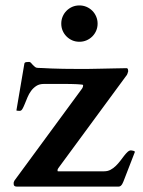

<svg xmlns="http://www.w3.org/2000/svg" viewBox="-20 -687 528 707"><path d="M30.3 -9.8Q30.3 -13.7 30.5 -15.6Q30.8 -17.6 33.2 -22L273.9 -349.6Q278.8 -356.4 282.5 -361.3Q286.1 -366.2 286.1 -373.5Q286.6 -375 279.8 -375.7Q272.9 -376.5 262.7 -377Q252.4 -377.4 241.2 -377.7Q230 -377.9 222.2 -377.9H141.6Q125 -377.9 113.8 -370.6Q102.5 -363.3 94.5 -352.3Q86.4 -341.3 81.1 -328.4Q75.7 -315.4 71.3 -304.4Q66.9 -293.5 62.7 -286.1Q58.6 -278.8 52.7 -278.8Q51.3 -278.8 45.9 -279.1Q40.5 -279.3 40.5 -280.8L69.8 -453.1Q70.8 -457.5 77.1 -458.3Q83.5 -459 87.4 -459Q90.8 -459 94 -455.6Q97.2 -452.1 100.8 -448Q104.5 -443.8 108.9 -440.4Q113.3 -437 119.6 -437Q127 -437 138.9 -436.3Q150.9 -435.5 169.2 -434.8Q187.5 -434.1 213.4 -433.6Q239.3 -433.1 275.4 -433.1Q290 -433.1 309.8 -433.3Q329.6 -433.6 352.3 -434.1Q375 -434.6 399.4 -435.1Q423.8 -435.5 447.3 -436Q450.2 -435.1 451.2 -431.6Q452.1 -428.2 452.1 -424.8Q452.1 -423.8 449.7 -416.7Q447.3 -409.7 444.3 -407.2L197.3 -71.3Q195.3 -68.4 193.6 -65.9Q191.9 -63.5 191.9 -60.1Q191.9 -57.6 192.1 -56.9Q192.4 -56.2 194.8 -56.2H363.3Q376.5 -56.2 387 -61.8Q397.5 -67.4 406.5 -76.2Q415.5 -85 422.9 -94.7Q430.2 -104.5 437 -113.3Q443.8 -122.1 450 -127.7Q456.1 -133.3 462.4 -133.3Q465.3 -133.3 470.9 -131.8Q476.6 -130.4 476.6 -127.4L436 -22.5Q435.1 -20.5 433.6 -16.6Q432.1 -12.7 429.9 -9Q427.7 -5.4 424.6 -2.7Q421.4 0 417.5 0H41Q30.3 0 30.3 -9.8ZM205.6 -600.1Q205.6 -613.8 210.7 -626Q215.8 -638.2 225.1 -647.5Q234.4 -656.7 246.3 -661.9Q258.3 -667 272.5 -667Q286.1 -667 298.3 -661.9Q310.5 -656.7 319.8 -647.5Q329.1 -638.2 334.2 -626Q339.4 -613.8 339.4 -600.1Q339.4 -585.9 334.2 -574Q329.1 -562 319.8 -552.7Q310.5 -543.5 298.3 -538.3Q286.1 -533.2 272.5 -533.2Q258.3 -533.2 246.3 -538.3Q234.4 -543.5 225.1 -552.7Q215.8 -562 210.7 -574Q205.6 -585.9 205.6 -600.1Z"/></svg>

Font: Cardo
Style: Bold
Weight: 700
Designer: David J. Perry
Foundry: David J. Perry
Version: Version 1.0011